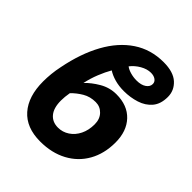

<svg xmlns="http://www.w3.org/2000/svg" viewBox="-213 -896 1037 1037"><g transform="rotate(45 306.0 -377.5)"><path d="M266 10Q160 10 104 -53.5Q48 -117 48 -231Q48 -259 51 -289.5Q54 -320 61 -353Q86 -480 137 -572.5Q188 -665 263 -715Q338 -765 435 -765Q510 -765 547 -731Q584 -697 584 -648Q584 -594 557 -562Q530 -530 486 -516Q442 -502 393 -502Q355 -502 323 -511Q291 -520 268 -535Q250 -504 233.5 -463Q217 -422 208 -379Q237 -410 281.5 -436Q326 -462 377 -462Q462 -462 510 -411Q558 -360 558 -274Q558 -189 522 -125Q486 -61 420 -25.5Q354 10 266 10ZM401 -591Q436 -591 456.5 -605Q477 -619 477 -640Q477 -656 463 -666Q449 -676 427 -676Q398 -676 367.5 -658.5Q337 -641 317 -615Q331 -604 354 -597.5Q377 -591 401 -591ZM281 -111Q316 -111 345.5 -130.5Q375 -150 392 -184.5Q409 -219 409 -264Q409 -304 385.5 -328.5Q362 -353 328 -353Q286 -353 253 -333.5Q220 -314 195 -288Q189 -254 189 -226Q189 -170 213.5 -140.5Q238 -111 281 -111Z"/></g></svg>

Font: BC Sans
Style: Bold Italic
Weight: 700
Italic angle: -12°
Designer: Monotype Design Team
Province of B.C.
Foundry: Monotype Imaging Inc.
Version: Version 2.000;GOOG;noto-source:20170915:90ef993387c0